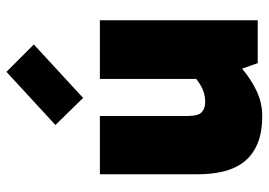

<svg xmlns="http://www.w3.org/2000/svg" viewBox="-139 -681 834 596"><g transform="rotate(-90 278.0 -383.0)"><path d="M217 14Q163 14 128 -1.5Q93 -17 72.5 -44Q52 -71 43.5 -107.5Q35 -144 35 -186V-490H216V-217Q216 -184 228 -173.5Q240 -163 260 -163Q273 -163 286 -166.5Q299 -170 314 -179Q329 -188 347 -205L391 -117H331V-490H513V0H380L343 -105L412 -96Q389 -70 358 -44.5Q327 -19 291.5 -2.5Q256 14 217 14ZM272 -542 188 -628 353 -780 438 -695Z"/></g></svg>

Font: Gabarito Black
Style: Regular
Weight: 900
Designer: Leandro Assis / Alvaro Franca / Felipe Casaprima
Foundry: Naipe Foundry
Version: Version 1.000